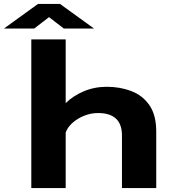

<svg xmlns="http://www.w3.org/2000/svg" viewBox="-31 -949 926 969"><path d="M127 0V-750H300.5V-428.5Q338 -465.5 391.8 -488.2Q445.5 -511 508 -511Q575.5 -511 632.5 -489Q689.5 -467 723.5 -417.5Q757.5 -368 757.5 -285V0H584.5V-265.5Q584.5 -378.5 463.5 -378.5Q428 -378.5 394 -365Q360 -351.5 335 -329.2Q310 -307 300.5 -280V0ZM-11 -805 160.5 -929H272L443.5 -805H291L216.5 -862.5L141.5 -805Z"/></svg>

Font: Trispace SemiExpanded
Style: Bold
Weight: 700
Width: 6
Designer: Tyler Finck
Foundry: Etcetera Type Company
Version: Version 1.210; ttfautohint (v1.8.3)